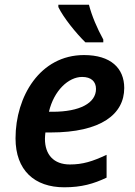

<svg xmlns="http://www.w3.org/2000/svg" viewBox="-20 -786 575 816"><path d="M343 -606H419V-618C393 -665 370 -719 358 -766H228V-756C249 -712 303 -645 343 -606ZM253 10C327 10 378 -5 433 -31V-128C373 -100 332 -87 277 -87C208 -87 171 -129 171 -196C171 -205 172 -213 173 -223H195C410 -223 508 -301 508 -412C508 -496 451 -552 337 -552C150 -552 46 -376 46 -198C46 -62 127 10 253 10ZM204 -311H188C209 -401 271 -459 329 -459C367 -459 388 -440 388 -408C388 -348 319 -311 204 -311Z"/></svg>

Font: Noto Sans SemiBold
Style: Italic
Weight: 600
Italic angle: -12°
Designer: Monotype Design Team
Foundry: Monotype Imaging Inc.
Version: Version 2.013